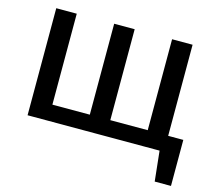

<svg xmlns="http://www.w3.org/2000/svg" viewBox="-115 -806 1299 1140"><g transform="rotate(15 534.0 -236.5)"><path d="M881 0V-98H1026L965 0ZM926 185 896 -98H1026V185ZM95 0V-658H221V0ZM451 0V-658H577V0ZM807 0V-658H933V0ZM134 0V-99H894V0Z"/></g></svg>

Font: Ysabeau Office
Style: Bold
Weight: 700
Designer: Christian Thalmann (Catharsis Fonts)
Version: Version 2.001;gftools[0.9.30]; featfreeze: tnum,lnum,ss02